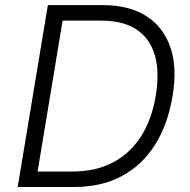

<svg xmlns="http://www.w3.org/2000/svg" viewBox="-20 -748 758 768"><path d="M276.4 0H88.9L99.1 -62H270.5Q363.8 -62 432.6 -98.6Q501.5 -135.3 544.7 -203.4Q587.9 -271.5 603 -365.7Q618.7 -459.5 599.4 -526.6Q580.1 -593.8 526.6 -629.6Q473.1 -665.5 385.3 -665.5H196.8L207 -727.5H391.1Q495.6 -727.5 564.5 -684.1Q633.3 -640.6 661.4 -559.3Q689.5 -478 670.4 -364.7Q651.4 -250 599.9 -168.5Q548.3 -86.9 466.8 -43.5Q385.3 0 276.4 0ZM240.7 -727.5 120.1 0H50.8L171.4 -727.5Z"/></svg>

Font: Inter Light
Style: Italic
Weight: 300
Italic angle: -9.3988°
Designer: Rasmus Andersson
Foundry: rsms
Version: Version 4.001;git-66647c0bb